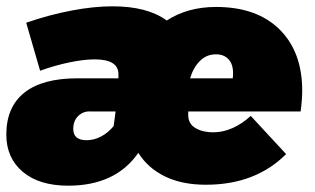

<svg xmlns="http://www.w3.org/2000/svg" viewBox="-22 -577 997 608"><path d="M-2 -151Q-2 -238 55 -283.5Q112 -329 223 -329H353V-342Q353 -389 278 -389Q244 -389 198 -379.5Q152 -370 105 -353L61 -505Q133 -530 204 -543.5Q275 -557 334 -557Q445 -557 506 -512Q572 -555 662 -555Q791 -555 863 -484Q935 -413 935 -290Q935 -262 930 -224H574V-213Q574 -185 597 -171.5Q620 -158 653 -158Q684 -158 714.5 -171.5Q745 -185 772 -210L884 -89Q787 8 630 8Q554 8 500 -18.5Q446 -45 416 -93Q344 11 194 11Q102 11 50 -33Q-2 -77 -2 -151ZM715 -329Q716 -335 716 -346Q716 -374 701.5 -389.5Q687 -405 662 -405Q632 -405 611 -384Q590 -363 580 -329ZM338 -178 344 -224H267Q243 -226 226.5 -210.5Q210 -195 210 -169Q210 -133 252 -133Q276 -133 298.5 -145Q321 -157 338 -178Z"/></svg>

Font: TypoPRO Montserrat
Style: Italic
Weight: 900
Italic angle: -11.3°
Designer: Julieta Ulanovsky
Foundry: Julieta Ulanovsky
Version: Version 6.001